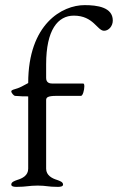

<svg xmlns="http://www.w3.org/2000/svg" viewBox="-20 -726 460 749"><path d="M386 -606C404 -606 420 -624 420 -646C420 -698 359 -706 310 -706C223 -706 90 -633 90 -402C70 -392 61 -384 31 -376C29 -375 24 -373 24 -370C24 -363 34 -353 38 -352C59 -350 77 -350 90 -350V-68C90 -41 67 -30 47 -24C36 -20 24 -16 24 -6C24 2 36 3 44 3C84 3 92 -2 127 -2C162 -2 166 3 206 3C214 3 226 2 226 -6C226 -16 214 -20 203 -24C183 -30 160 -42 160 -68V-335C160 -345 164 -352 200 -352H296C303 -352 309 -375 309 -389C309 -395 308 -400 305 -400H185C172 -400 160 -404 160 -422V-475C160 -610 206 -665 268 -665C345 -665 359 -606 386 -606Z"/></svg>

Font: EB Garamond 12
Style: Regular
Weight: 400
Version: Version 0.016+